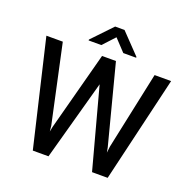

<svg xmlns="http://www.w3.org/2000/svg" viewBox="-155 -1063 1194 1212"><g transform="rotate(20 441.5 -457.0)"><path d="M399.9 -710.9H472.7L449.7 -548.3L298.8 0H224.6L259.3 -181.6ZM249 -188 269.5 0H193.4L25.9 -710.9H136.2ZM752.9 -710.9H863.8L696.3 0H620.1L642.1 -189.5ZM630.9 -181.2 665.5 0H591.3L443.8 -548.3L421.4 -710.9H493.2ZM606 -779.3V-773.9H519.5L445.3 -853L372.1 -773.9H286.6V-779.8L414.1 -913.6H477.1Z"/></g></svg>

Font: Heebo Medium
Style: Regular
Weight: 500
Designer: Oded Ezer
Foundry: Ezer Type House
Version: Version 3.100